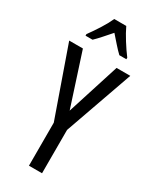

<svg xmlns="http://www.w3.org/2000/svg" viewBox="-237 -1005 866 1067"><g transform="rotate(30 196.0 -471.5)"><path d="M197 -378 304 -714H392L238 -278V0H154V-276L0 -714H88ZM234 -943Q250 -909 276 -867.5Q302 -826 327 -793V-783H282Q261 -803 240 -827Q219 -851 196 -877Q173 -851 150.5 -825.5Q128 -800 110 -783H65V-793Q92 -830 117.5 -870.5Q143 -911 157 -943Z"/></g></svg>

Font: Noto Sans Malayalam ExtraCondensed
Style: Regular
Weight: 400
Width: 2
Designer: Jelle Bosma - Monotype Design Team
Foundry: Monotype Imaging Inc.
Version: Version 2.104; ttfautohint (v1.8.4.7-5d5b)